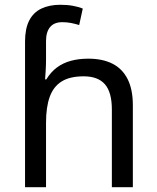

<svg xmlns="http://www.w3.org/2000/svg" viewBox="-20 -785 657 805"><path d="M85 -611Q85 -665 102.5 -699Q120 -733 153.5 -749Q187 -765 233 -765Q262 -765 286.5 -760.5Q311 -756 327 -749L312 -680Q296 -685 278.5 -688.5Q261 -692 241 -692Q207 -692 190 -671.5Q173 -651 173 -613V-535Q173 -513 171.5 -488Q170 -463 169 -452H174Q193 -483 218.5 -502Q244 -521 277 -530Q310 -539 350 -539Q410 -539 451.5 -518Q493 -497 515 -453.5Q537 -410 537 -343V0H449V-326Q449 -398 420 -431.5Q391 -465 331 -465Q273 -465 238.5 -443.5Q204 -422 188.5 -379Q173 -336 173 -271V0H85Z"/></svg>

Font: utamil15
Style: Book
Weight: 400
Designer: Jelle Bosma - Monotype Design Team
Foundry: Monotype Imaging Inc.
Version: Version 2.003